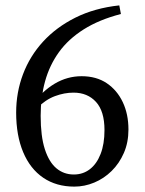

<svg xmlns="http://www.w3.org/2000/svg" viewBox="-20 -680 540 713"><path d="M256 13Q189 13 140.5 -20Q92 -53 66 -115Q40 -177 40 -262Q40 -337 65.5 -404.5Q91 -472 140 -525.5Q189 -579 260 -614.5Q331 -650 423 -660L429 -628Q348 -607 291 -571Q234 -535 199 -486.5Q164 -438 147.5 -378.5Q131 -319 131 -250Q131 -174 146.5 -126Q162 -78 189.5 -55Q217 -32 254 -32Q288 -32 313.5 -51.5Q339 -71 353.5 -108Q368 -145 368 -197Q368 -267 336.5 -301.5Q305 -336 253 -336Q219 -336 184 -323Q149 -310 117 -278L96 -292H101Q137 -342 183.5 -369.5Q230 -397 283 -397Q338 -397 376.5 -371Q415 -345 436 -300.5Q457 -256 457 -199Q457 -151 440 -112Q423 -73 394.5 -45Q366 -17 330 -2Q294 13 256 13Z"/></svg>

Font: Source Serif 4 Variable
Style: Regular
Weight: 400
Designer: Frank Grießhammer
Foundry: Adobe
Version: Version 4.005;hotconv 1.1.0;makeotfexe 2.6.0